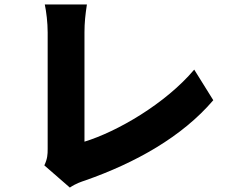

<svg xmlns="http://www.w3.org/2000/svg" viewBox="-20 -790 1040 866"><path d="M180 -44 295 56C323 37 349 29 364 24C592 -56 801 -173 942 -338L856 -476C726 -322 508 -196 361 -151C361 -241 361 -524 361 -644C361 -688 365 -724 372 -770H182C189 -737 195 -688 195 -644C195 -523 195 -201 195 -118C195 -93 194 -74 180 -44Z"/></svg>

Font: Noto Sans HK Black
Style: Regular
Weight: 900
Designer: Ryoko NISHIZUKA 西塚涼子 (kana, bopomofo & ideographs); Paul D. Hunt (Latin, Greek & Cyrillic); Sandoll Communications 산돌커뮤니
Foundry: Adobe
Version: Version 2.004;hotconv 1.0.118;makeotfexe 2.5.65603